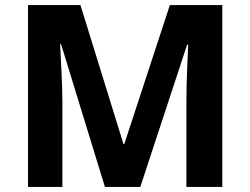

<svg xmlns="http://www.w3.org/2000/svg" viewBox="-20 -734 983 754"><path d="M392 0H531L715 -559H719C717 -519 712 -405 712 -338V0H853V-714H647L468 -168H465L296 -714H90V0H225V-332C225 -405 218 -520 216 -560H220Z"/></svg>

Font: Noto Sans Javanese
Style: Bold
Weight: 700
Designer: Monotype Design Team
Foundry: Monotype Imaging Inc.
Version: Version 2.005